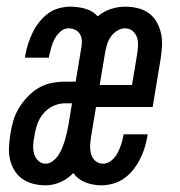

<svg xmlns="http://www.w3.org/2000/svg" viewBox="-20 -548 540 576"><path d="M284 8Q259 8 236 -1Q213 -10 200 -29Q183 -11 161 -1.5Q139 8 117 8Q98 8 80 3.5Q62 -1 47.5 -11Q33 -21 23.5 -36.5Q14 -52 10 -69.5Q6 -87 7 -106.5Q8 -126 11 -145Q14 -165 19.5 -184.5Q25 -204 36 -222.5Q47 -241 62 -257Q77 -273 95.5 -284Q114 -295 134.5 -299Q155 -303 174 -303H207L224 -405Q226 -416 225.5 -426.5Q225 -437 220 -445.5Q215 -454 205.5 -458.5Q196 -463 185 -463Q172 -463 161 -453Q150 -443 143.5 -430.5Q137 -418 133.5 -405Q130 -392 127 -379V-375H55L56 -383Q59 -400 64.5 -417Q70 -434 78 -450.5Q86 -467 97.5 -481.5Q109 -496 123.5 -507Q138 -518 156 -523Q174 -528 191 -528Q215 -528 237 -521.5Q259 -515 273 -499Q291 -514 312.5 -521Q334 -528 356 -528Q375 -528 393.5 -523.5Q412 -519 426.5 -508.5Q441 -498 450 -482Q459 -466 463 -448Q467 -430 466 -410.5Q465 -391 462 -372L438 -227H268L253 -137Q251 -124 250.5 -111Q250 -98 253.5 -85.5Q257 -73 266.5 -65Q276 -57 290 -57Q303 -57 314.5 -66.5Q326 -76 332.5 -88.5Q339 -101 343.5 -114.5Q348 -128 350 -141L351 -145H423L422 -138Q419 -121 413.5 -103.5Q408 -86 399.5 -69.5Q391 -53 379.5 -38.5Q368 -24 352.5 -13Q337 -2 319 3Q301 8 284 8ZM279 -293H376L391 -383Q393 -396 394 -409Q395 -422 391.5 -434Q388 -446 378.5 -454.5Q369 -463 355 -463Q343 -463 331 -455.5Q319 -448 311.5 -436.5Q304 -425 300.5 -412.5Q297 -400 295 -388ZM117 -57Q129 -57 139.5 -65.5Q150 -74 156.5 -84.5Q163 -95 167.5 -106.5Q172 -118 175.5 -130Q179 -142 181.5 -153.5Q184 -165 186 -177L196 -238H174Q156 -238 138.5 -229.5Q121 -221 109 -206Q97 -191 91 -173Q85 -155 83 -138Q80 -125 79.5 -111.5Q79 -98 82.5 -86Q86 -74 95 -65.5Q104 -57 117 -57Z"/></svg>

Font: Iosevka Oblique
Style: Regular
Weight: 400
Italic angle: -9°
Monospace: yes
Designer: Belleve Invis
Foundry: Belleve Invis
Version: Version 32.5.0; ttfautohint (v1.8.4)